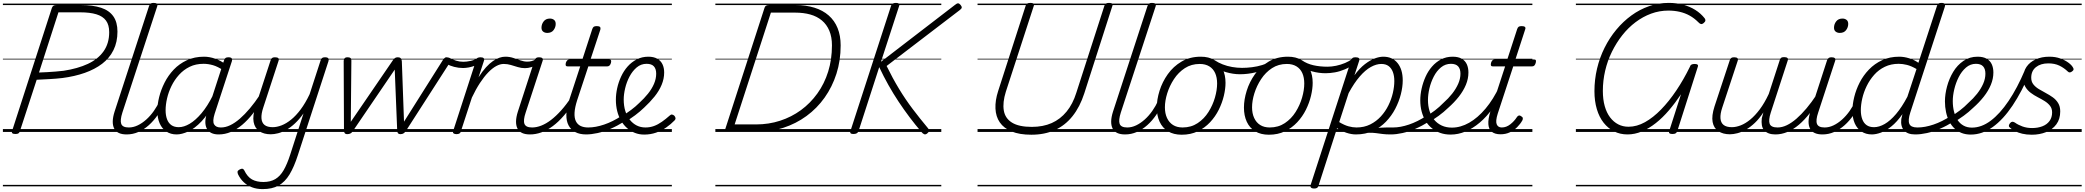

<svg xmlns="http://www.w3.org/2000/svg" viewBox="-20 -910 14375 1324"><path d="M86 14Q56 14 63 -6L338 -856Q342 -866 348.5 -870.5Q355 -875 371 -875H537Q621 -875 677 -856.5Q733 -838 761.5 -797.5Q790 -757 790 -692Q790 -620 762.5 -564.5Q735 -509 684.5 -470.5Q634 -432 564.5 -407.5Q495 -383 410 -372Q367 -367 321 -364.5Q275 -362 233 -360L117 -5Q114 5 107.5 9.5Q101 14 86 14ZM249 -410Q277 -411 305.5 -412.5Q334 -414 363 -416.5Q392 -419 419 -422Q516 -437 586 -469.5Q656 -502 694.5 -556.5Q733 -611 733 -688Q733 -738 711 -768Q689 -798 644.5 -811.5Q600 -825 532 -825H383ZM0 365H699V375H0ZM0 -20H699V0H0ZM0 -505H699V-500H0ZM0 -885H699V-875H0Z M853 17Q821 17 799.5 7Q778 -3 767.5 -23.5Q757 -44 757.5 -73Q758 -102 770 -140L1008 -869Q1013 -881 1019 -885.5Q1025 -890 1039 -890Q1056 -890 1062 -884Q1068 -878 1064 -866L824 -134Q807 -81 816 -56Q825 -31 868 -31Q877 -31 881.5 -23.5Q886 -16 884.5 -7Q883 2 875 9.5Q867 17 853 17ZM699 365H1000V375H699ZM699 -20H1000V0H699ZM699 -505H1000V-500H699ZM699 -885H1000V-875H699Z M854 17Q843 17 838.5 9.5Q834 2 835.5 -7Q837 -16 845.5 -23.5Q854 -31 869 -31Q899 -31 929.5 -45.5Q960 -60 988.5 -85.5Q1017 -111 1041 -145Q1065 -179 1082 -217Q1087 -228 1095.5 -228Q1104 -228 1111 -220.5Q1118 -213 1114 -203Q1095 -157 1067.5 -117Q1040 -77 1006.5 -47Q973 -17 934.5 0Q896 17 854 17ZM1000 365V375ZM1000 -20V0ZM1000 -505V-500ZM1000 -885V-875Z M1198 17Q1157 17 1127 -3Q1097 -23 1081 -59.5Q1065 -96 1065 -146Q1065 -190 1077.5 -240.5Q1090 -291 1115 -340.5Q1140 -390 1178 -430Q1216 -470 1268.5 -494.5Q1321 -519 1387 -519Q1425 -519 1464.5 -505Q1504 -491 1535 -467L1523 -423Q1482 -451 1448.5 -460.5Q1415 -470 1384 -470Q1330 -470 1288 -449.5Q1246 -429 1214.5 -394Q1183 -359 1162.5 -317Q1142 -275 1132 -231.5Q1122 -188 1122 -150Q1122 -114 1132 -87.5Q1142 -61 1162 -47Q1182 -33 1213 -33Q1248 -33 1288 -56.5Q1328 -80 1369.5 -129Q1411 -178 1449 -254L1462 -214Q1418 -124 1370 -73.5Q1322 -23 1277.5 -3Q1233 17 1198 17ZM1487 17Q1458 17 1437.5 7Q1417 -3 1406.5 -22.5Q1396 -42 1396 -69Q1396 -96 1407 -130L1525 -494Q1529 -506 1535.5 -510.5Q1542 -515 1555 -515Q1573 -515 1578 -507.5Q1583 -500 1579 -488L1460 -125Q1444 -74 1456.5 -52.5Q1469 -31 1502 -31Q1511 -31 1515 -23.5Q1519 -16 1517.5 -7Q1516 2 1508.5 9.5Q1501 17 1487 17ZM1000 365H1635V375H1000ZM1000 -20H1635V0H1000ZM1000 -505H1635V-500H1000ZM1000 -885H1635V-875H1000Z M1489 17Q1478 17 1473.5 9.5Q1469 2 1470.5 -7Q1472 -16 1480.5 -23.5Q1489 -31 1504 -31Q1535 -31 1567.5 -46.5Q1600 -62 1634 -91.5Q1668 -121 1703 -162.5Q1738 -204 1773 -257Q1780 -268 1789 -266.5Q1798 -265 1802.5 -257Q1807 -249 1801 -239Q1764 -178 1726.5 -130Q1689 -82 1650.5 -49.5Q1612 -17 1571.5 0Q1531 17 1489 17ZM1635 365V375ZM1635 -20V0ZM1635 -505V-500ZM1635 -885V-875Z M1847 16Q1800 16 1768.5 -5Q1737 -26 1729 -68.5Q1721 -111 1742 -176L1846 -494Q1850 -506 1856.5 -510.5Q1863 -515 1876 -515Q1893 -515 1899 -509Q1905 -503 1901 -491L1795 -167Q1781 -125 1783 -94.5Q1785 -64 1804 -48.5Q1823 -33 1861 -33Q1889 -33 1921.5 -45.5Q1954 -58 1987.5 -85Q2021 -112 2053.5 -155.5Q2086 -199 2115 -260L2191 -494Q2195 -506 2201.5 -510.5Q2208 -515 2221 -515Q2239 -515 2244 -507.5Q2249 -500 2245 -488L2034 160Q2008 241 1976.5 293Q1945 345 1901 369.5Q1857 394 1791 394Q1750 394 1717.5 381.5Q1685 369 1661 346.5Q1637 324 1622 293Q1617 282 1618 274Q1619 266 1632 259Q1645 252 1652 253.5Q1659 255 1664 264Q1686 310 1718 327.5Q1750 345 1796 345Q1845 345 1878.5 325Q1912 305 1936 263.5Q1960 222 1981 157L2073 -128Q2044 -87 2014 -59Q1984 -31 1954.5 -14.5Q1925 2 1897.5 9Q1870 16 1847 16ZM1635 365H2288V375H1635ZM1635 -20H2288V0H1635ZM1635 -505H2288V-500H1635ZM1635 -885H2288V-875H1635Z M2375 15Q2362 15 2357 8Q2352 1 2352 -11L2350 -489Q2350 -499 2355.5 -507Q2361 -515 2377 -515Q2391 -515 2397 -510Q2403 -505 2403 -492L2399 -70L2689 -494Q2697 -506 2704.5 -510.5Q2712 -515 2724 -515Q2737 -515 2743.5 -508Q2750 -501 2751 -487L2766 -71L3034 -496Q3041 -507 3048.5 -512Q3056 -517 3067 -514Q3083 -512 3087.5 -503Q3092 -494 3085 -483L2777 -4Q2771 4 2763 9.5Q2755 15 2742 15Q2729 15 2724 8Q2719 1 2719 -10L2702 -430L2412 -4Q2407 4 2398 9.5Q2389 15 2375 15ZM2248 365H3052V375H2248ZM2248 -20H3052V0H2248ZM2248 -505H3052V-500H2248ZM2248 -885H3052V-875H2248Z M3173 -441Q3142 -441 3111.5 -449Q3081 -457 3061 -469Q3053 -473 3053 -481Q3053 -489 3057 -497Q3061 -505 3067.5 -509.5Q3074 -514 3079 -511Q3101 -499 3125 -491.5Q3149 -484 3175 -484Q3197 -484 3225.5 -490Q3254 -496 3272 -510Q3280 -516 3287 -509.5Q3294 -503 3296 -493Q3298 -483 3292 -478Q3276 -465 3255 -457Q3234 -449 3212.5 -445Q3191 -441 3173 -441ZM3052 365V375ZM3052 -20V0ZM3052 -505V-500ZM3052 -885V-875Z M3127 15Q3115 15 3108 10Q3101 5 3105 -7L3263 -494Q3267 -506 3274 -510.5Q3281 -515 3293 -515Q3310 -515 3315.5 -508.5Q3321 -502 3317 -490L3280 -377Q3306 -418 3331 -445.5Q3356 -473 3379.5 -489Q3403 -505 3424 -512Q3445 -519 3464 -519Q3475 -519 3480 -511.5Q3485 -504 3483 -494Q3481 -484 3473.5 -476.5Q3466 -469 3453 -469Q3429 -469 3402 -454.5Q3375 -440 3346.5 -410.5Q3318 -381 3289.5 -337.5Q3261 -294 3234 -237L3158 -4Q3156 6 3148.5 10.5Q3141 15 3127 15ZM3052 365H3456V375H3052ZM3052 -20H3456V0H3052ZM3052 -505H3456V-500H3052ZM3052 -885H3456V-875H3052Z M3600 -440Q3575 -440 3550.5 -447.5Q3526 -455 3502.5 -462Q3479 -469 3454 -469Q3442 -469 3438 -476.5Q3434 -484 3435.5 -494Q3437 -504 3444.5 -511.5Q3452 -519 3465 -519Q3494 -519 3519.5 -510.5Q3545 -502 3569 -493.5Q3593 -485 3616 -485Q3633 -485 3647 -489Q3661 -493 3675 -501Q3683 -506 3688.5 -501Q3694 -496 3695 -487.5Q3696 -479 3689 -473Q3667 -454 3644 -447Q3621 -440 3600 -440ZM3456 365V375ZM3456 -20V0ZM3456 -505V-500ZM3456 -885V-875Z M3634 17Q3602 17 3580.5 7Q3559 -3 3548.5 -23.5Q3538 -44 3538.5 -73Q3539 -102 3551 -140L3666 -494Q3671 -506 3677.5 -510.5Q3684 -515 3697 -515Q3713 -515 3719.5 -509Q3726 -503 3722 -491L3605 -134Q3587 -81 3596.5 -56Q3606 -31 3649 -31Q3659 -31 3663 -23.5Q3667 -16 3665.5 -7Q3664 2 3656 9.5Q3648 17 3634 17ZM3754 -683Q3737 -683 3725.5 -692Q3714 -701 3714 -719Q3714 -743 3729 -762.5Q3744 -782 3772 -782Q3789 -782 3800.5 -773Q3812 -764 3812 -745Q3812 -722 3797.5 -702.5Q3783 -683 3754 -683ZM3456 365H3781V375H3456ZM3456 -20H3781V0H3456ZM3456 -505H3781V-500H3456ZM3456 -885H3781V-875H3456Z M3635 17Q3624 17 3619.5 9.5Q3615 2 3616.5 -7Q3618 -16 3626.5 -23.5Q3635 -31 3650 -31Q3680 -31 3713 -44Q3746 -57 3780 -83Q3814 -109 3850 -149Q3886 -189 3922 -244Q3930 -257 3939 -255Q3948 -253 3952.5 -243.5Q3957 -234 3950 -225Q3910 -161 3870.5 -115Q3831 -69 3791.5 -40Q3752 -11 3713 3Q3674 17 3635 17ZM3781 365V375ZM3781 -20V0ZM3781 -505V-500ZM3781 -885V-875Z M4022 17Q3978 17 3947.5 1Q3917 -15 3901 -45Q3885 -75 3885.5 -118.5Q3886 -162 3904 -217L3981 -452H3895Q3884 -452 3881.5 -458.5Q3879 -465 3882 -477Q3886 -489 3892.5 -494.5Q3899 -500 3909 -500H3996L4064 -709Q4068 -721 4074.5 -725.5Q4081 -730 4095 -730Q4112 -730 4117.5 -724Q4123 -718 4120 -706L4052 -500H4180Q4191 -500 4193.5 -494Q4196 -488 4193 -476Q4189 -463 4182.5 -457.5Q4176 -452 4166 -452H4037L3960 -219Q3944 -169 3942 -133Q3940 -97 3951 -74.5Q3962 -52 3983.5 -41.5Q4005 -31 4036 -31Q4046 -31 4050 -23.5Q4054 -16 4053 -7Q4052 2 4044 9.5Q4036 17 4022 17ZM3781 365H4169V375H3781ZM3781 -20H4169V0H3781ZM3781 -505H4169V-500H3781ZM3781 -885H4169V-875H3781Z M4021 17Q4009 17 4005 9.5Q4001 2 4004 -7Q4007 -16 4016 -23.5Q4025 -31 4037 -31Q4087 -31 4146 -51Q4205 -71 4265 -110Q4272 -115 4279 -111.5Q4286 -108 4290 -100.5Q4294 -93 4293 -84.5Q4292 -76 4285 -72Q4237 -42 4190.5 -22Q4144 -2 4101 7.5Q4058 17 4021 17ZM4168 365V375ZM4168 -20V0ZM4168 -505V-500ZM4168 -885V-875Z M4268 -109Q4301 -129 4332 -152Q4363 -175 4388 -200Q4422 -231 4448.5 -264Q4475 -297 4490 -332Q4505 -367 4505 -402Q4505 -435 4489 -452.5Q4473 -470 4439 -470Q4400 -470 4370.5 -445Q4341 -420 4321 -382Q4301 -344 4291 -301.5Q4281 -259 4281 -224Q4281 -180 4292 -144.5Q4303 -109 4323.5 -83.5Q4344 -58 4371 -44.5Q4398 -31 4431 -31Q4462 -31 4489.5 -41Q4517 -51 4544 -70Q4571 -89 4598 -113Q4606 -121 4614 -120Q4622 -119 4629 -113Q4636 -106 4638 -97Q4640 -88 4631 -79Q4607 -54 4575 -31.5Q4543 -9 4504.5 4.5Q4466 18 4422 18Q4388 18 4358.5 6.5Q4329 -5 4304.5 -26.5Q4280 -48 4262.5 -78Q4245 -108 4236 -144.5Q4227 -181 4227 -222Q4227 -261 4236 -302Q4245 -343 4263 -382Q4281 -421 4308 -451.5Q4335 -482 4371 -500.5Q4407 -519 4451 -519Q4488 -519 4512.5 -505Q4537 -491 4548.5 -466.5Q4560 -442 4560 -410Q4560 -367 4542.5 -325Q4525 -283 4493.5 -244Q4462 -205 4422 -168Q4393 -140 4359.5 -115Q4326 -90 4290 -69ZM4169 365H4613V375H4169ZM4169 -20H4613V0H4169ZM4169 -505H4613V-500H4169ZM4169 -885H4613V-875H4169Z M5002 0Q4975 0 4981 -19L5252 -856Q5255 -866 5262 -870.5Q5269 -875 5285 -875H5466Q5538 -875 5596 -857Q5654 -839 5694.5 -803.5Q5735 -768 5756 -716Q5777 -664 5777 -597Q5777 -492 5748 -401.5Q5719 -311 5666.5 -237Q5614 -163 5541.5 -110Q5469 -57 5381 -28.5Q5293 0 5194 0ZM5046 -52H5194Q5281 -52 5359.5 -77.5Q5438 -103 5503 -150.5Q5568 -198 5616.5 -265.5Q5665 -333 5691 -416.5Q5717 -500 5717 -597Q5717 -655 5699 -698Q5681 -741 5647.5 -769Q5614 -797 5567.5 -810Q5521 -823 5463 -823H5296ZM4913 365H5782V375H4913ZM4913 -20H5782V0H4913ZM4913 -505H5782V-500H4913ZM4913 -885H5782V-875H4913Z M5865 14Q5851 14 5846 9.5Q5841 5 5844 -5L6125 -871Q6131 -890 6158 -890Q6187 -890 6181 -871L6055 -484L6565 -876Q6578 -887 6586.5 -887Q6595 -887 6604 -876Q6613 -865 6612 -857.5Q6611 -850 6599 -841L6094 -455Q6135 -371 6179.5 -297.5Q6224 -224 6274 -158Q6324 -92 6380 -25Q6389 -15 6387 -7Q6385 1 6373 11Q6362 19 6353 15.5Q6344 12 6335 1Q6292 -49 6252.5 -101.5Q6213 -154 6176.5 -209Q6140 -264 6106.5 -323.5Q6073 -383 6043 -447L5900 -5Q5896 5 5887.5 9.5Q5879 14 5865 14ZM5782 365H6471V375H5782ZM5782 -20H6471V0H5782ZM5782 -505H6471V-500H5782ZM5782 -885H6471V-875H5782Z M7092 19Q7010 19 6956 -3.5Q6902 -26 6874.5 -66Q6847 -106 6844.5 -161.5Q6842 -217 6863 -282L7053 -871Q7056 -881 7063 -885.5Q7070 -890 7086 -890Q7100 -890 7106.5 -885.5Q7113 -881 7109 -870L6916 -277Q6893 -203 6902 -148.5Q6911 -94 6958.5 -64.5Q7006 -35 7095 -35Q7173 -35 7232.5 -61.5Q7292 -88 7335 -140.5Q7378 -193 7402 -270L7596 -871Q7599 -881 7606 -885.5Q7613 -890 7628 -890Q7658 -890 7651 -870L7457 -266Q7427 -173 7376 -109Q7325 -45 7254 -13Q7183 19 7092 19ZM6721 365H7584V375H6721ZM6721 -20H7584V0H6721ZM6721 -505H7584V-500H6721ZM6721 -885H7584V-875H6721Z M7738 17Q7706 17 7684.5 7Q7663 -3 7652.5 -23.5Q7642 -44 7642.5 -73Q7643 -102 7655 -140L7893 -869Q7898 -881 7904 -885.5Q7910 -890 7924 -890Q7941 -890 7947 -884Q7953 -878 7949 -866L7709 -134Q7692 -81 7701 -56Q7710 -31 7753 -31Q7762 -31 7766.5 -23.5Q7771 -16 7769.5 -7Q7768 2 7760 9.5Q7752 17 7738 17ZM7584 365H7885V375H7584ZM7584 -20H7885V0H7584ZM7584 -505H7885V-500H7584ZM7584 -885H7885V-875H7584Z M7739 17Q7728 17 7723.5 9.5Q7719 2 7720.5 -7Q7722 -16 7730.5 -23.5Q7739 -31 7754 -31Q7784 -31 7814.5 -45.5Q7845 -60 7873.5 -85.5Q7902 -111 7926 -145Q7950 -179 7967 -217Q7972 -228 7980.5 -228Q7989 -228 7996 -220.5Q8003 -213 7999 -203Q7980 -157 7952.5 -117Q7925 -77 7891.5 -47Q7858 -17 7819.5 0Q7781 17 7739 17ZM7885 365V375ZM7885 -20V0ZM7885 -505V-500ZM7885 -885V-875Z M8129 19Q8073 19 8034.5 -4.5Q7996 -28 7976.5 -70.5Q7957 -113 7957 -168Q7957 -223 7976 -284Q7995 -345 8033 -398.5Q8071 -452 8128 -485.5Q8185 -519 8261 -519Q8315 -519 8353 -496.5Q8391 -474 8411 -433.5Q8431 -393 8431 -339Q8431 -298 8419.5 -249.5Q8408 -201 8384.5 -153.5Q8361 -106 8324.5 -67Q8288 -28 8239.5 -4.5Q8191 19 8129 19ZM8135 -31Q8194 -31 8239 -61Q8284 -91 8313.5 -138Q8343 -185 8358 -237Q8373 -289 8373 -334Q8373 -376 8359.5 -406Q8346 -436 8319 -452.5Q8292 -469 8253 -469Q8195 -469 8150.5 -440Q8106 -411 8075.5 -364.5Q8045 -318 8029 -266.5Q8013 -215 8013 -170Q8013 -128 8027.5 -96.5Q8042 -65 8069 -48Q8096 -31 8135 -31ZM7885 365H8486V375H7885ZM7885 -20H8486V0H7885ZM7885 -505H8486V-500H7885ZM7885 -885H8486V-875H7885Z M8530 -398Q8483 -398 8432.5 -413Q8382 -428 8337 -455Q8328 -461 8327 -469Q8326 -477 8331 -484.5Q8336 -492 8343 -495Q8350 -498 8357 -494Q8381 -478 8411.5 -466Q8442 -454 8476.5 -448Q8511 -442 8545 -442Q8577 -442 8613.5 -446.5Q8650 -451 8684 -461.5Q8718 -472 8743 -486Q8754 -492 8760.5 -486.5Q8767 -481 8766.5 -471.5Q8766 -462 8756 -457Q8696 -425 8640.5 -411.5Q8585 -398 8530 -398ZM8487 365V375ZM8487 -20V0ZM8487 -505V-500ZM8487 -885V-875Z M8730 19Q8674 19 8635.5 -4.5Q8597 -28 8577.5 -70.5Q8558 -113 8558 -168Q8558 -223 8577 -284Q8596 -345 8634 -398.5Q8672 -452 8729 -485.5Q8786 -519 8862 -519Q8916 -519 8954 -496.5Q8992 -474 9012 -433.5Q9032 -393 9032 -339Q9032 -298 9020.5 -249.5Q9009 -201 8985.5 -153.5Q8962 -106 8925.5 -67Q8889 -28 8840.5 -4.5Q8792 19 8730 19ZM8736 -31Q8795 -31 8840 -61Q8885 -91 8914.5 -138Q8944 -185 8959 -237Q8974 -289 8974 -334Q8974 -376 8960.5 -406Q8947 -436 8920 -452.5Q8893 -469 8854 -469Q8796 -469 8751.5 -440Q8707 -411 8676.5 -364.5Q8646 -318 8630 -266.5Q8614 -215 8614 -170Q8614 -128 8628.5 -96.5Q8643 -65 8670 -48Q8697 -31 8736 -31ZM8486 365H9087V375H8486ZM8486 -20H9087V0H8486ZM8486 -505H9087V-500H8486ZM8486 -885H9087V-875H8486Z M9121 -405Q9075 -405 9029 -417.5Q8983 -430 8938 -458Q8930 -463 8929.5 -470.5Q8929 -478 8933.5 -485Q8938 -492 8944.5 -495Q8951 -498 8958 -494Q8993 -470 9037.5 -460Q9082 -450 9134 -450Q9162 -450 9193.5 -456.5Q9225 -463 9255 -475.5Q9285 -488 9307 -505Q9315 -511 9321 -509Q9327 -507 9330 -500.5Q9333 -494 9332.5 -486Q9332 -478 9325 -473Q9290 -447 9254.5 -432Q9219 -417 9185 -411Q9151 -405 9121 -405ZM9088 365V375ZM9088 -20V0ZM9088 -505V-500ZM9088 -885V-875Z M9568 17Q9537 17 9514 14Q9491 11 9469 8Q9447 5 9421.5 5.5Q9396 6 9361 12L9386 -10Q9425 -19 9452.5 -23.5Q9480 -28 9501.5 -29.5Q9523 -31 9542.5 -31Q9562 -31 9583 -31Q9592 -31 9595.5 -23.5Q9599 -16 9597 -7Q9595 2 9587.5 9.5Q9580 17 9568 17ZM9041 390Q9027 390 9020.5 383.5Q9014 377 9018 365L9297 -494Q9301 -506 9307 -510.5Q9313 -515 9327 -515Q9344 -515 9350 -509.5Q9356 -504 9353 -492L9320 -391Q9356 -440 9392 -467.5Q9428 -495 9460 -507Q9492 -519 9519 -519Q9582 -519 9617.5 -475Q9653 -431 9653 -355Q9653 -311 9640 -260Q9627 -209 9601.5 -160Q9576 -111 9537.5 -71Q9499 -31 9447.5 -7Q9396 17 9330 17Q9299 17 9264.5 5.5Q9230 -6 9200 -26L9072 371Q9069 381 9062.5 385.5Q9056 390 9041 390ZM9215 -68Q9250 -47 9279 -39Q9308 -31 9334 -31Q9387 -31 9429 -52Q9471 -73 9502.5 -107.5Q9534 -142 9554.5 -184Q9575 -226 9585 -269.5Q9595 -313 9595 -351Q9595 -387 9585 -413.5Q9575 -440 9555.5 -454.5Q9536 -469 9505 -469Q9471 -469 9433 -448Q9395 -427 9356.5 -382.5Q9318 -338 9280 -268ZM9087 365H9715V375H9087ZM9087 -20H9715V0H9087ZM9087 -505H9715V-500H9087ZM9087 -885H9715V-875H9087Z M9571 17Q9559 17 9555 9.5Q9551 2 9554 -7Q9557 -16 9566 -23.5Q9575 -31 9587 -31Q9637 -31 9696 -51Q9755 -71 9815 -110Q9822 -115 9829 -111.5Q9836 -108 9840 -100.5Q9844 -93 9843 -84.5Q9842 -76 9835 -72Q9787 -42 9740.5 -22Q9694 -2 9651 7.5Q9608 17 9571 17ZM9718 365V375ZM9718 -20V0ZM9718 -505V-500ZM9718 -885V-875Z M9809 -105Q9843 -124 9875 -148.5Q9907 -173 9933 -200Q9968 -231 9994 -264Q10020 -297 10035.5 -332Q10051 -367 10051 -402Q10051 -435 10035 -452.5Q10019 -470 9985 -470Q9975 -470 9970.5 -477Q9966 -484 9967.5 -494Q9969 -504 9976.5 -511.5Q9984 -519 9997 -519Q10036 -519 10060 -505Q10084 -491 10095 -466.5Q10106 -442 10106 -410Q10106 -367 10088.5 -325Q10071 -283 10039.5 -243Q10008 -203 9966 -166Q9936 -137 9901 -111.5Q9866 -86 9829 -65ZM9715 365H10159V375H9715ZM9715 -20H10159V0H9715ZM9715 -505H10159V-500H9715ZM9715 -885H10159V-875H9715Z M9983 18Q9945 18 9913 7Q9881 -4 9855 -25Q9829 -46 9811 -75.5Q9793 -105 9783.5 -141Q9774 -177 9774 -218Q9774 -258 9783.5 -300Q9793 -342 9810.5 -381Q9828 -420 9855 -451Q9882 -482 9917.5 -500.5Q9953 -519 9997 -519Q10007 -519 10010.5 -511.5Q10014 -504 10012 -494Q10010 -484 10003 -477Q9996 -470 9986 -470Q9947 -470 9917 -445.5Q9887 -421 9867 -382Q9847 -343 9837 -300.5Q9827 -258 9827 -220Q9827 -179 9838 -144Q9849 -109 9870.5 -83.5Q9892 -58 9922.5 -44Q9953 -30 9992 -30Q10052 -30 10111 -63.5Q10170 -97 10224 -161Q10278 -225 10320 -315Q10324 -323 10333 -323Q10342 -323 10348 -317.5Q10354 -312 10349 -300Q10316 -223 10274 -164Q10232 -105 10184 -64.5Q10136 -24 10085.5 -3Q10035 18 9983 18ZM10159 365V375ZM10159 -20V0ZM10159 -505V-500ZM10159 -885V-875Z M10327 16Q10289 16 10267.5 -1Q10246 -18 10243.5 -53.5Q10241 -89 10258 -143L10359 -452H10275Q10264 -452 10261.5 -458.5Q10259 -465 10262 -477Q10266 -489 10272 -494.5Q10278 -500 10289 -500H10374L10442 -709Q10446 -721 10452.5 -725.5Q10459 -730 10473 -730Q10490 -730 10496 -724Q10502 -718 10497 -706L10430 -500H10558Q10569 -500 10571 -494Q10573 -488 10570 -476Q10566 -463 10560 -457.5Q10554 -452 10543 -452H10415L10308 -126Q10292 -75 10301 -53Q10310 -31 10336 -31Q10367 -31 10394.5 -52.5Q10422 -74 10440 -102Q10444 -109 10451.5 -112.5Q10459 -116 10469 -109Q10480 -103 10481 -95.5Q10482 -88 10478 -80Q10464 -55 10442 -33Q10420 -11 10391.5 2.5Q10363 16 10327 16ZM10159 365H10547V375H10159ZM10159 -20H10547V0H10159ZM10159 -505H10547V-500H10159ZM10159 -885H10547V-875H10159Z M11203 17Q11152 17 11110.5 -4Q11069 -25 11038.5 -63.5Q11008 -102 10991.5 -157.5Q10975 -213 10975 -281Q10975 -361 10993 -437Q11011 -513 11045 -581Q11079 -649 11126 -705.5Q11173 -762 11230 -803.5Q11287 -845 11352 -867.5Q11417 -890 11488 -890Q11540 -890 11586.5 -877.5Q11633 -865 11670.5 -841.5Q11708 -818 11735 -784Q11741 -776 11740 -768Q11739 -760 11728 -751Q11717 -742 11708.5 -744.5Q11700 -747 11690 -758Q11663 -785 11631.5 -802.5Q11600 -820 11563 -828.5Q11526 -837 11485 -837Q11423 -837 11366 -816Q11309 -795 11258.5 -757Q11208 -719 11167 -667Q11126 -615 11095.5 -553Q11065 -491 11049 -422.5Q11033 -354 11033 -283Q11033 -224 11046 -178Q11059 -132 11083 -100.5Q11107 -69 11139 -52.5Q11171 -36 11210 -36Q11267 -36 11323.5 -67.5Q11380 -99 11434.5 -155Q11489 -211 11539.5 -286Q11590 -361 11633 -449Q11636 -460 11644 -464.5Q11652 -469 11666 -469Q11695 -469 11688 -450L11546 -5Q11542 5 11535 9.5Q11528 14 11512 14Q11484 14 11490 -5L11572 -260Q11532 -200 11488.5 -149Q11445 -98 11398 -61Q11351 -24 11302 -3.5Q11253 17 11203 17ZM10847 365H11723V375H10847ZM10847 -20H11723V0H10847ZM10847 -505H11723V-500H10847ZM10847 -885H11723V-875H10847Z M11909 16Q11862 16 11830 -5Q11798 -26 11790 -68.5Q11782 -111 11803 -176L11908 -494Q11912 -506 11918.5 -510.5Q11925 -515 11938 -515Q11955 -515 11961 -509Q11967 -503 11963 -491L11856 -167Q11842 -125 11844 -94.5Q11846 -64 11865.5 -48.5Q11885 -33 11923 -33Q11951 -33 11983.5 -45.5Q12016 -58 12049.5 -85.5Q12083 -113 12115.5 -156.5Q12148 -200 12177 -262L12253 -496Q12257 -508 12263 -512Q12269 -516 12283 -516Q12299 -516 12305.5 -510.5Q12312 -505 12308 -493L12191 -134Q12174 -81 12183.5 -56Q12193 -31 12238 -31Q12248 -31 12251.5 -23.5Q12255 -16 12253.5 -7Q12252 2 12244 9.5Q12236 17 12222 17Q12196 17 12176.5 9.5Q12157 2 12145 -12Q12133 -26 12129.5 -47Q12126 -68 12129 -94L12140 -135Q12112 -92 12081.5 -63Q12051 -34 12020.5 -16.5Q11990 1 11961.5 8.5Q11933 16 11909 16ZM11723 365H12369V375H11723ZM11723 -20H12369V0H11723ZM11723 -505H12369V-500H11723ZM11723 -885H12369V-875H11723Z M12223 17Q12212 17 12207.5 9.5Q12203 2 12204.5 -7Q12206 -16 12214.5 -23.5Q12223 -31 12238 -31Q12269 -31 12301.5 -46.5Q12334 -62 12368 -91.5Q12402 -121 12437 -162.5Q12472 -204 12507 -257Q12514 -268 12523 -266.5Q12532 -265 12536.5 -257Q12541 -249 12535 -239Q12498 -178 12460.5 -130Q12423 -82 12384.5 -49.5Q12346 -17 12305.5 0Q12265 17 12223 17ZM12369 365V375ZM12369 -20V0ZM12369 -505V-500ZM12369 -885V-875Z M12547 17Q12515 17 12493.5 7Q12472 -3 12461.5 -23.5Q12451 -44 12451.5 -73Q12452 -102 12464 -140L12579 -494Q12584 -506 12590.5 -510.5Q12597 -515 12610 -515Q12626 -515 12632.5 -509Q12639 -503 12635 -491L12518 -134Q12500 -81 12509.5 -56Q12519 -31 12562 -31Q12572 -31 12576 -23.5Q12580 -16 12578.5 -7Q12577 2 12569 9.5Q12561 17 12547 17ZM12667 -683Q12650 -683 12638.5 -692Q12627 -701 12627 -719Q12627 -743 12642 -762.5Q12657 -782 12685 -782Q12702 -782 12713.5 -773Q12725 -764 12725 -745Q12725 -722 12710.5 -702.5Q12696 -683 12667 -683ZM12369 365H12694V375H12369ZM12369 -20H12694V0H12369ZM12369 -505H12694V-500H12369ZM12369 -885H12694V-875H12369Z M12548 17Q12537 17 12532.5 9.5Q12528 2 12529.5 -7Q12531 -16 12539.5 -23.5Q12548 -31 12563 -31Q12593 -31 12623.5 -45.5Q12654 -60 12682.5 -85.5Q12711 -111 12735 -145Q12759 -179 12776 -217Q12781 -228 12789.5 -228Q12798 -228 12805 -220.5Q12812 -213 12808 -203Q12789 -157 12761.5 -117Q12734 -77 12700.5 -47Q12667 -17 12628.5 0Q12590 17 12548 17ZM12694 365V375ZM12694 -20V0ZM12694 -505V-500ZM12694 -885V-875Z M12888 17Q12847 17 12816.5 -3Q12786 -23 12770 -59.5Q12754 -96 12754 -146Q12754 -190 12766.5 -241Q12779 -292 12804 -341Q12829 -390 12868 -430.5Q12907 -471 12959 -495Q13011 -519 13077 -519Q13110 -519 13145.5 -508Q13181 -497 13209 -477L13337 -869Q13341 -881 13347.5 -885.5Q13354 -890 13367 -890Q13386 -890 13390.5 -882.5Q13395 -875 13391 -863L13153 -134Q13136 -81 13146.5 -56Q13157 -31 13201 -31Q13210 -31 13214 -23.5Q13218 -16 13216.5 -7Q13215 2 13207.5 9.5Q13200 17 13186 17Q13160 17 13141 10Q13122 3 13110 -10.5Q13098 -24 13093 -43.5Q13088 -63 13091 -89L13099 -123Q13061 -69 13023 -38.5Q12985 -8 12950.5 4.5Q12916 17 12888 17ZM12903 -33Q12938 -33 12976.5 -55Q13015 -77 13055 -124Q13095 -171 13133 -243L13196 -434Q13160 -455 13130 -462.5Q13100 -470 13073 -470Q13020 -470 12977.5 -449.5Q12935 -429 12904 -394Q12873 -359 12852.5 -317Q12832 -275 12822 -231.5Q12812 -188 12812 -150Q12812 -114 12822 -87.5Q12832 -61 12852 -47Q12872 -33 12903 -33ZM12694 365H13335V375H12694ZM12694 -20H13335V0H12694ZM12694 -505H13335V-500H12694ZM12694 -885H13335V-875H12694Z M13188 17Q13176 17 13172 9.5Q13168 2 13171 -7Q13174 -16 13183 -23.5Q13192 -31 13204 -31Q13254 -31 13313 -51Q13372 -71 13432 -110Q13439 -115 13446 -111.5Q13453 -108 13457 -100.5Q13461 -93 13460 -84.5Q13459 -76 13452 -72Q13404 -42 13357.5 -22Q13311 -2 13268 7.5Q13225 17 13188 17ZM13335 365V375ZM13335 -20V0ZM13335 -505V-500ZM13335 -885V-875Z M13429 -105Q13463 -124 13495 -148.5Q13527 -173 13553 -200Q13588 -231 13614 -264Q13640 -297 13655.5 -332Q13671 -367 13671 -402Q13671 -435 13655 -452.5Q13639 -470 13605 -470Q13595 -470 13590.5 -477Q13586 -484 13587.5 -494Q13589 -504 13596.5 -511.5Q13604 -519 13617 -519Q13656 -519 13680 -505Q13704 -491 13715 -466.5Q13726 -442 13726 -410Q13726 -367 13708.5 -325Q13691 -283 13659.5 -243Q13628 -203 13586 -166Q13556 -137 13521 -111.5Q13486 -86 13449 -65ZM13335 365H13779V375H13335ZM13335 -20H13779V0H13335ZM13335 -505H13779V-500H13335ZM13335 -885H13779V-875H13335Z M13570 18Q13535 18 13507 7Q13479 -4 13457.5 -24.5Q13436 -45 13421.5 -73.5Q13407 -102 13399.5 -137Q13392 -172 13392 -211Q13392 -260 13406.5 -314Q13421 -368 13449 -414.5Q13477 -461 13519.5 -490Q13562 -519 13617 -519Q13627 -519 13630.5 -511.5Q13634 -504 13631.5 -494Q13629 -484 13622.5 -477Q13616 -470 13606 -470Q13567 -470 13537 -444Q13507 -418 13487 -378.5Q13467 -339 13456.5 -295Q13446 -251 13446 -213Q13446 -174 13454.5 -140.5Q13463 -107 13479 -82.5Q13495 -58 13520 -44Q13545 -30 13578 -30Q13644 -30 13707.5 -77.5Q13771 -125 13831 -214Q13891 -303 13943 -426Q13947 -435 13957.5 -435.5Q13968 -436 13975.5 -429.5Q13983 -423 13978 -410Q13923 -279 13858.5 -182.5Q13794 -86 13721.5 -34Q13649 18 13570 18ZM13779 365H13804V375H13779ZM13779 -20H13804V0H13779ZM13779 -505H13804V-500H13779ZM13779 -885H13804V-875H13779Z M13991 19Q13954 19 13925 12Q13896 5 13875 -6Q13854 -17 13840 -30Q13832 -36 13833 -44Q13834 -52 13841 -61Q13849 -70 13856.5 -70.5Q13864 -71 13874 -65Q13896 -49 13926.5 -38Q13957 -27 13993 -27Q14032 -27 14063.5 -39Q14095 -51 14113 -75.5Q14131 -100 14131 -135Q14131 -162 14116.5 -180.5Q14102 -199 14079.5 -213Q14057 -227 14031.5 -240Q14006 -253 13983.5 -270Q13961 -287 13946.5 -311Q13932 -335 13932 -372Q13932 -416 13954.5 -449Q13977 -482 14018 -500.5Q14059 -519 14112 -519Q14154 -519 14187 -507Q14220 -495 14242.5 -478.5Q14265 -462 14274 -446Q14280 -437 14279 -430.5Q14278 -424 14268 -417Q14260 -411 14253 -410.5Q14246 -410 14239 -417Q14213 -442 14181 -457.5Q14149 -473 14105 -473Q14052 -473 14019.5 -447Q13987 -421 13987 -374Q13987 -347 14001.5 -328.5Q14016 -310 14039 -296Q14062 -282 14087.5 -268.5Q14113 -255 14135.5 -239Q14158 -223 14172.5 -199.5Q14187 -176 14187 -142Q14187 -89 14160.5 -53Q14134 -17 14089.5 1Q14045 19 13991 19ZM13804 365H14335V375H13804ZM13804 -20H14335V0H13804ZM13804 -505H14335V-500H13804ZM13804 -885H14335V-875H13804Z"/></svg>

Font: Playwrite DK Uloopet Guides
Style: Regular
Weight: 400
Designer: Veronika Burian, José Scaglione
Foundry: TypeTogether
Version: Version 1.003